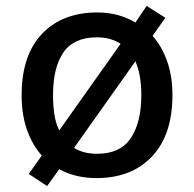

<svg xmlns="http://www.w3.org/2000/svg" viewBox="-20 -591 655 648"><path d="M562 -270Q562 -136 493 -63Q424 10 306 10Q234 10 180 -20L139 37L77 -4L121 -66Q89 -102 71 -153Q53 -204 53 -270Q53 -404 121.5 -476.5Q190 -549 309 -549Q380 -549 437 -515L475 -571L538 -531L495 -470Q526 -435 544 -384.5Q562 -334 562 -270ZM159 -270Q159 -235 163.5 -205Q168 -175 180 -151L387 -443Q354 -465 307 -465Q229 -465 194 -414Q159 -363 159 -270ZM457 -270Q457 -339 437 -384L230 -92Q261 -72 308 -72Q386 -72 421.5 -125Q457 -178 457 -270Z"/></svg>

Font: Noto Sans Syriac Medium
Style: Regular
Weight: 500
Designer: Patrick Giasson and the Monotype Design Team
Foundry: Monotype Imaging Inc.
Version: Version 3.000; ttfautohint (v1.8.4.7-5d5b)